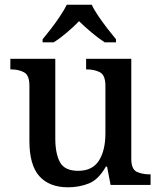

<svg xmlns="http://www.w3.org/2000/svg" viewBox="-20 -786 684 816"><path d="M269 10Q190 10 147.5 -37Q105 -84 105 -187V-422Q105 -466 82.5 -478.5Q60 -491 27 -491H24V-536H215V-198Q215 -133 235 -96.5Q255 -60 312 -60Q373 -60 400.5 -103.5Q428 -147 428 -219V-421Q428 -467 404.5 -479Q381 -491 349 -491H346V-536H538V-111Q538 -67 561 -56Q584 -45 616 -45H620V0H450L435 -78H430Q399 -23 358 -6.5Q317 10 269 10ZM161 -619Q177 -638 197 -664Q217 -690 235 -717Q253 -744 264 -766H370Q380 -744 398.5 -717Q417 -690 437 -664Q457 -638 473 -619V-606H425Q399 -623 369 -648Q339 -673 316 -696Q294 -673 264.5 -648Q235 -623 208 -606H161Z"/></svg>

Font: Noto Serif Toto Medium
Style: Regular
Weight: 500
Designer: Monotype Design Team
Foundry: Monotype Imaging Inc.
Version: Version 2.001; ttfautohint (v1.8.4.7-5d5b)